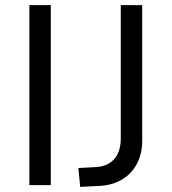

<svg xmlns="http://www.w3.org/2000/svg" viewBox="-20 -725 673 752"><path d="M95 0V-705H179V0ZM294 7 287 -67 360 -71Q387 -73 408.5 -86Q430 -99 441.5 -123.5Q453 -148 453 -182V-705H537V-175Q537 -123 516.5 -84Q496 -45 459 -22.5Q422 0 372 3Z"/></svg>

Font: Nunito Sans 7pt Condensed
Style: Regular
Weight: 400
Width: 3
Designer: Vernon Adams
Foundry: Vernon Adams
Version: Version 3.101;gftools[0.9.27]